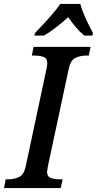

<svg xmlns="http://www.w3.org/2000/svg" viewBox="-40 -951 490 971"><path d="M-20 0 -11 -44H1Q32 -44 57 -56Q82 -68 91 -114L195 -602Q199 -621 199 -632Q199 -656 180.5 -663Q162 -670 133 -670H121L130 -714H418L409 -670H397Q366 -670 341 -658Q316 -646 307 -600L203 -114Q202 -106 200 -96.5Q198 -87 198 -82Q198 -58 217 -51Q236 -44 265 -44H277L267 0ZM137 -784Q155 -803 179 -828.5Q203 -854 226 -881Q249 -908 265 -931H366Q372 -909 383 -882Q394 -855 407 -829Q420 -803 430 -784L427 -771H386Q365 -788 343 -814Q321 -840 305 -864Q277 -839 244.5 -813.5Q212 -788 182 -771H134Z"/></svg>

Font: Noto Serif SemiCondensed Medium
Style: Italic
Weight: 500
Width: 4
Italic angle: -12°
Designer: Monotype Design Team
Foundry: Monotype Imaging Inc.
Version: Version 2.013